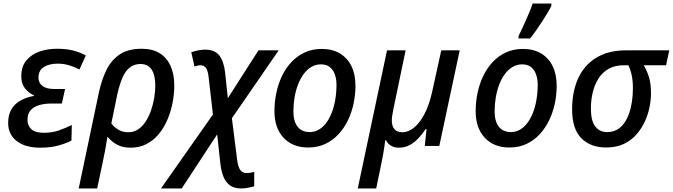

<svg xmlns="http://www.w3.org/2000/svg" viewBox="-20 -823 3795 1083"><path d="M208 10Q121 10 73.5 -28Q26 -66 26 -129Q26 -176 45 -207.5Q64 -239 97.5 -257Q131 -275 172 -282V-285Q142 -298 121 -324.5Q100 -351 100 -392Q100 -448 129 -482.5Q158 -517 203.5 -532.5Q249 -548 301 -548Q354 -548 393 -538Q432 -528 464 -510L428 -431Q404 -444 372.5 -454Q341 -464 305 -464Q259 -464 228 -445.5Q197 -427 197 -384Q197 -356 219 -338.5Q241 -321 287 -321H347L329 -239H269Q231 -239 200.5 -230Q170 -221 152.5 -201Q135 -181 135 -147Q135 -115 156.5 -94.5Q178 -74 227 -74Q275 -74 314 -88Q353 -102 385 -118L383 -30Q355 -15 310.5 -2.5Q266 10 208 10Z M539 -307Q554 -374 580.5 -428.5Q607 -483 654.5 -515.5Q702 -548 779 -548Q839 -548 879.5 -523.5Q920 -499 941.5 -452.5Q963 -406 963 -341Q963 -291 953 -241Q943 -191 923.5 -146Q904 -101 874.5 -65.5Q845 -30 805.5 -10Q766 10 716 10Q672 10 640.5 -7Q609 -24 586 -52Q580 -13 573.5 22.5Q567 58 558 99L528 240H424ZM704 -77Q735 -77 759.5 -93.5Q784 -110 802 -138Q820 -166 832 -200.5Q844 -235 850 -271.5Q856 -308 856 -341Q856 -397 836 -429.5Q816 -462 772 -462Q736 -462 711 -441.5Q686 -421 670 -383Q654 -345 642 -292L608 -127Q623 -106 647.5 -91.5Q672 -77 704 -77Z M888 240 1181 -177 1157 -386Q1153 -424 1142 -439.5Q1131 -455 1109 -455Q1102 -455 1094 -452.5Q1086 -450 1077 -448L1059 -528Q1075 -534 1096 -538.5Q1117 -543 1136 -543Q1192 -543 1217.5 -509.5Q1243 -476 1250 -412L1265 -269L1438 -539H1552L1288 -156L1318 81Q1323 118 1335 135.5Q1347 153 1372 153Q1383 153 1393 151Q1403 149 1414 147V228Q1399 232 1380 236Q1361 240 1340 240Q1301 240 1277 222.5Q1253 205 1240.5 174Q1228 143 1223 100L1205 -65L1005 240Z M1718 9Q1631 9 1579.5 -46Q1528 -101 1528 -196Q1528 -247 1538.5 -298Q1549 -349 1570.5 -394Q1592 -439 1624.5 -473.5Q1657 -508 1699.5 -527.5Q1742 -547 1795 -547Q1854 -547 1896.5 -522Q1939 -497 1962 -450.5Q1985 -404 1985 -340Q1985 -289 1974.5 -239Q1964 -189 1942.5 -144.5Q1921 -100 1889 -65.5Q1857 -31 1814.5 -11Q1772 9 1718 9ZM1728 -78Q1753 -78 1776 -90.5Q1799 -103 1817.5 -126.5Q1836 -150 1849.5 -183Q1863 -216 1870.5 -257.5Q1878 -299 1878 -346Q1878 -375 1869.5 -401Q1861 -427 1842 -443.5Q1823 -460 1790 -460Q1761 -460 1736.5 -445.5Q1712 -431 1693 -405.5Q1674 -380 1661 -346Q1648 -312 1641.5 -273.5Q1635 -235 1635 -194Q1635 -139 1658.5 -108.5Q1682 -78 1728 -78Z M1998 240 2163 -539H2268L2199 -208Q2195 -188 2192.5 -171.5Q2190 -155 2190 -144Q2190 -112 2205 -94.5Q2220 -77 2250 -77Q2282 -77 2314 -102Q2346 -127 2373.5 -178.5Q2401 -230 2418 -307L2469 -539H2573L2458 0H2376L2386 -95H2381Q2364 -69 2341.5 -44.5Q2319 -20 2291.5 -5Q2264 10 2229 10Q2205 10 2186.5 -0.5Q2168 -11 2157 -32H2153Q2151 -18 2148 4.5Q2145 27 2141 49Q2137 71 2134 85L2102 240Z M2853 9Q2766 9 2714.5 -46Q2663 -101 2663 -196Q2663 -247 2673.5 -298Q2684 -349 2705.5 -394Q2727 -439 2759.5 -473.5Q2792 -508 2834.5 -527.5Q2877 -547 2930 -547Q2989 -547 3031.5 -522Q3074 -497 3097 -450.5Q3120 -404 3120 -340Q3120 -289 3109.5 -239Q3099 -189 3077.5 -144.5Q3056 -100 3024 -65.5Q2992 -31 2949.5 -11Q2907 9 2853 9ZM2863 -78Q2888 -78 2911 -90.5Q2934 -103 2952.5 -126.5Q2971 -150 2984.5 -183Q2998 -216 3005.5 -257.5Q3013 -299 3013 -346Q3013 -375 3004.5 -401Q2996 -427 2977 -443.5Q2958 -460 2925 -460Q2896 -460 2871.5 -445.5Q2847 -431 2828 -405.5Q2809 -380 2796 -346Q2783 -312 2776.5 -273.5Q2770 -235 2770 -194Q2770 -139 2793.5 -108.5Q2817 -78 2863 -78ZM2905 -620Q2914 -638 2925 -661.5Q2936 -685 2947 -710Q2958 -735 2968 -759Q2978 -783 2984 -803H3090V-790Q3082 -773 3068.5 -750.5Q3055 -728 3038.5 -702.5Q3022 -677 3004.5 -652Q2987 -627 2970 -606H2905Z M3398 9Q3312 9 3259.5 -43Q3207 -95 3207 -207Q3207 -263 3218.5 -313.5Q3230 -364 3253.5 -405Q3277 -446 3313 -476Q3349 -506 3398 -522.5Q3447 -539 3508 -539H3755L3737 -455H3611Q3627 -429 3639.5 -391.5Q3652 -354 3652 -295Q3652 -261 3644 -220Q3636 -179 3618 -139Q3600 -99 3570.5 -65Q3541 -31 3498.5 -11Q3456 9 3398 9ZM3405 -78Q3436 -78 3459.5 -91Q3483 -104 3500 -127.5Q3517 -151 3528 -182Q3539 -213 3544.5 -249.5Q3550 -286 3550 -325Q3550 -367 3543 -399.5Q3536 -432 3524 -455H3499Q3449 -455 3413.5 -435Q3378 -415 3356 -380.5Q3334 -346 3323.5 -302Q3313 -258 3313 -210Q3313 -142 3337.5 -110Q3362 -78 3405 -78Z"/></svg>

Font: Noto Sans Display Medium
Style: Italic
Weight: 500
Italic angle: -12°
Designer: Monotype Design Team
Foundry: Monotype Imaging Inc.
Version: Version 2.003